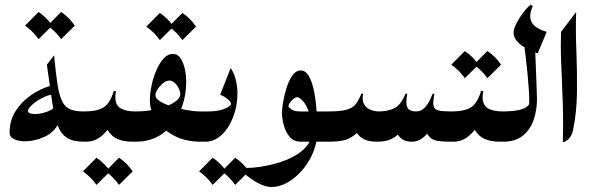

<svg xmlns="http://www.w3.org/2000/svg" viewBox="-20 -583 2447 790"><path d="M324.2 0Q279.3 0 254.2 -16.8Q229 -33.7 215.8 -70.8Q202.6 -107.9 193.8 -168.7Q185.1 -229.5 172.9 -316.9L202.6 -355.5Q209.5 -280.3 216.8 -234.4Q224.1 -188.5 236.6 -164.8Q249 -141.1 269.8 -132.8Q290.5 -124.5 324.2 -124.5Q333 -124.5 339.1 -113.5Q345.2 -102.5 348.4 -88.1Q351.6 -73.7 351.6 -62.5Q351.6 -43.9 343.5 -22Q335.4 0 324.2 0ZM81.5 -1.5Q71.8 -1.5 57.1 -4.2Q42.5 -6.8 31 -14.6Q19.5 -22.5 19.5 -37.6Q19.5 -86.9 43.9 -125.7Q68.4 -164.6 107.4 -191.4Q146.5 -218.3 190.9 -231L194.8 -194.3Q172.4 -190.4 149.2 -177.7Q126 -165 110.6 -150.4Q95.2 -135.7 95.2 -126Q95.2 -113.8 126.5 -113.8Q139.6 -113.8 157.7 -118.4Q175.8 -123 189 -130.1Q202.1 -137.2 201.2 -144L222.2 -78.6Q204.1 -38.6 162.8 -20Q121.6 -1.5 81.5 -1.5ZM138.7 -533.7Q172.9 -510.7 194.8 -477.5L138.7 -421.9Q116.7 -453.6 83 -477.5ZM231.4 -533.7Q265.6 -510.7 287.6 -477.5L231.4 -421.9Q209.5 -453.6 175.8 -477.5Z M324.2 0Q314.5 0 306.2 -18.3Q297.9 -36.6 297.9 -62.5Q297.9 -87.9 306.2 -106.2Q314.5 -124.5 324.2 -124.5H326.7Q380.9 -124.5 407.2 -141.8Q433.6 -159.2 448.2 -209L457 -207.5Q454.6 -194.3 454.6 -184.1Q454.6 -150.4 476.1 -137.5Q497.6 -124.5 536.6 -124.5H539.1Q549.3 -124.5 560.8 -106.2Q572.3 -87.9 572.3 -62.5Q572.3 -36.6 561 -18.3Q549.8 0 539.1 0H527.3Q476.6 0 449.7 -18.6Q422.9 -37.1 400.9 -90.8L446.8 -83Q425.3 -46.4 397.5 -23.2Q369.6 0 334 0ZM377 65.9Q411.1 88.9 433.1 122.1L377 177.7Q355 146 321.3 122.1ZM469.7 65.9Q503.9 88.9 525.9 122.1L469.7 177.7Q447.8 146 414.1 122.1Z M690.9 -361.3Q710.4 -361.3 722.4 -344Q734.4 -326.7 740.2 -300.3Q746.1 -273.9 746.1 -247.1Q746.1 -181.2 721.2 -125Q696.3 -68.8 650.1 -34.4Q604 0 539.1 0Q528.8 0 518.3 -18.3Q507.8 -36.6 507.8 -62.5Q507.8 -87.9 518.3 -106.2Q528.8 -124.5 539.1 -124.5Q583.5 -124.5 625.5 -134.3Q667.5 -144 694.6 -160.4Q721.7 -176.8 721.7 -196.8Q721.7 -211.9 708 -231.7Q694.3 -251.5 676.8 -251.5Q664.6 -251.5 651.1 -240.7Q637.7 -230 628.7 -215.8Q619.6 -201.7 619.6 -190.4Q619.6 -177.7 638.4 -166Q657.2 -154.3 686.5 -145Q715.8 -135.7 747.3 -130.1Q778.8 -124.5 804.2 -124.5Q815.4 -124.5 827.1 -106.2Q838.9 -87.9 838.9 -62.5Q838.9 -36.6 827.1 -18.3Q815.4 0 804.2 0Q742.2 0 695.6 -25.1Q648.9 -50.3 622.8 -88.9Q596.7 -127.4 596.7 -168Q596.7 -198.2 603.8 -231.9Q610.8 -265.6 623.8 -294.9Q636.7 -324.2 653.8 -342.8Q670.9 -361.3 690.9 -361.3ZM637.7 -529.8Q671.9 -506.8 693.8 -473.6L637.7 -418Q615.7 -449.7 582 -473.6ZM730.5 -529.8Q764.6 -506.8 786.6 -473.6L730.5 -418Q708.5 -449.7 674.8 -473.6Z M804.2 -124.5H835.9Q879.9 -124.5 905.3 -136Q930.7 -147.5 930.7 -154.8Q930.7 -164.1 915.8 -176Q900.9 -188 885.7 -192.9L929.2 -303.2Q943.8 -280.8 950.4 -253.4Q957 -226.1 957 -197.8Q957 -148.4 939.9 -103Q922.9 -57.6 892.8 -28.8Q862.8 0 825.2 0H804.2Q796.4 0 791 -11.2Q785.6 -22.5 783 -37.4Q780.3 -52.2 780.3 -64Q780.3 -81.1 786.1 -102.8Q792 -124.5 804.2 -124.5ZM855 65.9Q889.2 88.9 911.1 122.1L855 177.7Q833 146 799.3 122.1ZM947.8 65.9Q981.9 88.9 1003.9 122.1L947.8 177.7Q925.8 146 892.1 122.1Z M1097.7 186.5Q1067.9 186.5 1031.5 164.6Q995.1 142.6 966.3 112.3L969.7 105.5Q982.9 107.9 999 107.9Q1020.5 107.9 1053.2 103Q1085.9 98.1 1122.1 87.6Q1158.2 77.1 1189.9 59.8Q1221.7 42.5 1241.9 18.3Q1262.2 -5.9 1262.2 -38.6Q1262.2 -90.8 1250.7 -122.6Q1239.3 -154.3 1225.3 -168.7Q1211.4 -183.1 1203.1 -183.1Q1193.4 -183.1 1180.2 -169.2Q1167 -155.3 1167 -145.5Q1167 -141.1 1179.2 -132.8Q1191.4 -124.5 1214.8 -124.5H1331.5Q1339.8 -124.5 1345.2 -113.8Q1350.6 -103 1353.3 -88.4Q1356 -73.7 1356 -62.5Q1356 -50.8 1353.3 -36.1Q1350.6 -21.5 1345.2 -10.7Q1339.8 0 1331.5 0H1216.8Q1188.5 0 1171.6 -20.3Q1154.8 -40.5 1147.5 -68.6Q1140.1 -96.7 1140.1 -119.6Q1140.1 -132.3 1144.5 -160.4Q1148.9 -188.5 1158.2 -219Q1167.5 -249.5 1182.1 -271.2Q1196.8 -293 1217.3 -293Q1236.8 -293 1250 -271.2Q1263.2 -249.5 1271 -212.9Q1278.8 -176.3 1282.2 -131.6Q1285.6 -86.9 1285.6 -41Q1285.6 2.4 1268.8 43.2Q1252 84 1224.4 116.2Q1196.8 148.4 1163.6 167.5Q1130.4 186.5 1097.7 186.5Z M1835.4 0Q1786.1 0 1766.8 -6.8Q1747.6 -13.7 1735.8 -35.6L1740.2 -37.6Q1732.9 -24.9 1714.8 -12.5Q1696.8 0 1674.3 0Q1631.3 0 1615.2 -33.2L1619.6 -32.2Q1609.4 -20 1588.1 -10Q1566.9 0 1530.3 0Q1504.4 0 1483.9 -7.3Q1463.4 -14.6 1446.8 -37.6L1451.7 -38.6Q1425.8 -14.6 1400.9 -7.3Q1376 0 1331.5 0Q1315.9 0 1312 -16.1Q1308.1 -32.2 1308.1 -62.5Q1308.1 -88.4 1313.7 -106.4Q1319.3 -124.5 1331.5 -124.5Q1382.3 -124.5 1407.7 -132.1Q1433.1 -139.6 1444.8 -155.8Q1456.5 -171.9 1466.8 -197.3H1474.1Q1468.8 -170.4 1477.8 -154.5Q1486.8 -138.7 1503.9 -131.6Q1521 -124.5 1539.6 -124.5Q1574.7 -124.5 1602.1 -137.5Q1629.4 -150.4 1648.4 -197.3H1655.8Q1647.9 -157.2 1656.2 -140.9Q1664.6 -124.5 1691.4 -124.5Q1711.9 -124.5 1725.6 -138.2Q1739.3 -151.9 1747.6 -169.2Q1755.9 -186.5 1760.3 -197.3H1767.6Q1760.7 -163.6 1763.7 -148.2Q1766.6 -132.8 1783.4 -128.7Q1800.3 -124.5 1835.4 -124.5Q1849.6 -124.5 1857.2 -105.2Q1864.7 -85.9 1864.7 -62.5Q1864.7 -35.6 1858.4 -17.8Q1852.1 0 1835.4 0Z M1835.4 0Q1825.7 0 1817.4 -18.3Q1809.1 -36.6 1809.1 -62.5Q1809.1 -87.9 1817.4 -106.2Q1825.7 -124.5 1835.4 -124.5H1837.9Q1892.1 -124.5 1918.5 -141.8Q1944.8 -159.2 1959.5 -209L1968.3 -207.5Q1965.8 -194.3 1965.8 -184.1Q1965.8 -150.4 1987.3 -137.5Q2008.8 -124.5 2047.9 -124.5H2050.3Q2060.5 -124.5 2072 -106.2Q2083.5 -87.9 2083.5 -62.5Q2083.5 -36.6 2072.3 -18.3Q2061 0 2050.3 0H2038.6Q1987.8 0 1960.9 -18.6Q1934.1 -37.1 1912.1 -90.8L1958 -83Q1936.5 -46.4 1908.7 -23.2Q1880.9 0 1845.2 0ZM1892.6 -373Q1926.8 -350.1 1948.7 -316.9L1892.6 -261.2Q1870.6 -293 1836.9 -316.9ZM1985.4 -373Q2019.5 -350.1 2041.5 -316.9L1985.4 -261.2Q1963.4 -293 1929.7 -316.9Z M2129.9 -451.2 2180.2 -421.4Q2185.1 -313 2186.8 -255.9Q2188.5 -198.7 2189.5 -176.3Q2189.5 -127.9 2175 -87.9Q2160.6 -47.9 2130.1 -23.9Q2099.6 0 2050.3 0Q2040.5 0 2034.4 -10.7Q2028.3 -21.5 2025.6 -36.1Q2022.9 -50.8 2022.9 -62.5Q2022.9 -73.7 2025.6 -88.4Q2028.3 -103 2034.4 -113.8Q2040.5 -124.5 2050.3 -124.5Q2071.3 -124.5 2095 -127Q2118.7 -129.4 2137.2 -137.5Q2155.8 -145.5 2159.7 -161.1L2155.3 -144Q2157.7 -151.9 2157.7 -168.9Q2157.7 -202.6 2151.1 -273.7Q2144.5 -344.7 2129.9 -451.2ZM2162.6 -563.5 2172.4 -558.1Q2154.3 -519.5 2166.7 -493.2Q2179.2 -466.8 2229.5 -452.1L2192.4 -363.3Q2138.7 -383.3 2116 -404.3Q2093.3 -425.3 2093.3 -448.2Q2093.3 -464.4 2105 -487.1Q2116.7 -509.8 2132.8 -531Q2148.9 -552.2 2162.6 -563.5Z M2288.6 -452.1 2350.6 -533.7Q2348.1 -457 2351.6 -372.1Q2355 -287.1 2354 -203.1Q2353 -119.1 2337.4 -45.9Q2333.5 -27.3 2322.5 -14.2Q2311.5 -1 2295.9 2.4Q2297.9 -83.5 2296.1 -144.5Q2294.4 -205.6 2292 -253.7Q2289.6 -301.8 2288.1 -348.1Q2286.6 -394.5 2288.6 -452.1Z"/></svg>

Font: Lateef
Style: Bold
Weight: 700
Designer: SIL International
Foundry: SIL International
Version: Version 4.200